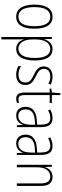

<svg xmlns="http://www.w3.org/2000/svg" viewBox="964 -1662 931 2900"><g transform="rotate(90 1430.0 -211.5)"><path d="M413 -265C413 -433 359 -539 233 -539C111 -539 49 -442 49 -266C49 -90 112 10 232 10C353 10 413 -89 413 -265ZM87 -266C87 -419 133 -505 233 -505C336 -505 375 -411 375 -266C375 -108 330 -24 232 -24C133 -24 87 -112 87 -266Z M722 -539C636 -539 594 -481 573 -416H571L567 -529H538V234H575V-16C575 -48 574 -79 573 -102H576C594 -45 637 10 719 10C826 10 893 -82 893 -270C893 -450 833 -539 722 -539ZM718 -505C811 -505 855 -422 855 -269C855 -95 797 -24 715 -24C630 -24 575 -103 575 -239V-284C576 -417 626 -505 718 -505Z M1263 -130C1263 -220 1204 -249 1131 -287C1060 -323 1020 -346 1020 -407C1020 -471 1065 -505 1135 -505C1173 -505 1214 -495 1242 -477L1258 -510C1225 -528 1183 -539 1136 -539C1037 -539 983 -484 983 -407C983 -323 1039 -292 1115 -254C1184 -219 1225 -196 1225 -130C1225 -64 1188 -25 1108 -25C1060 -25 1013 -40 977 -63V-22C1006 -6 1052 10 1108 10C1211 10 1263 -44 1263 -130Z M1478 -24C1429 -24 1415 -57 1415 -124V-496H1534V-529H1415V-657H1387L1377 -530L1318 -520V-496H1377V-124C1377 -36 1401 10 1472 10C1498 10 1517 5 1533 -2V-35C1519 -29 1499 -24 1478 -24Z M1763 -539C1718 -539 1672 -526 1633 -503L1647 -472C1689 -496 1727 -505 1761 -505C1832 -505 1863 -466 1863 -353V-307L1790 -301C1664 -291 1593 -238 1593 -133C1593 -54 1635 10 1725 10C1807 10 1844 -38 1864 -92H1866L1871 0H1900V-357C1900 -486 1858 -539 1763 -539ZM1793 -271 1864 -276V-218C1863 -101 1823 -22 1731 -22C1668 -22 1632 -62 1632 -133C1632 -219 1686 -262 1793 -271Z M2183 -539C2138 -539 2092 -526 2053 -503L2067 -472C2109 -496 2147 -505 2181 -505C2252 -505 2283 -466 2283 -353V-307L2210 -301C2084 -291 2013 -238 2013 -133C2013 -54 2055 10 2145 10C2227 10 2264 -38 2284 -92H2286L2291 0H2320V-357C2320 -486 2278 -539 2183 -539ZM2213 -271 2284 -276V-218C2283 -101 2243 -22 2151 -22C2088 -22 2052 -62 2052 -133C2052 -219 2106 -262 2213 -271Z M2651 -539C2568 -539 2523 -484 2504 -425H2502L2498 -529H2469V0H2506V-302C2506 -439 2564 -505 2647 -505C2712 -505 2750 -461 2750 -356V0H2788V-365C2788 -485 2739 -539 2651 -539Z"/></g></svg>

Font: Noto Sans Tamil Condensed ExtraLight
Style: Regular
Weight: 200
Width: 3
Designer: Jelle Bosma - Monotype Design Team
Foundry: Monotype Imaging Inc.
Version: Version 2.004